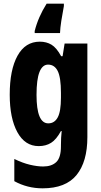

<svg xmlns="http://www.w3.org/2000/svg" viewBox="-20 -786 551 1046"><path d="M197 -559Q233 -559 260.5 -542.5Q288 -526 313 -480H321L332 -549H456V-39Q456 95 397 167.5Q338 240 212 240Q129 240 58 201V80Q103 102 143 111.5Q183 121 215 121Q261 121 286.5 97Q312 73 312 11V5Q312 -36 316 -72H312Q287 -26 258.5 -8Q230 10 191 10Q116 10 74.5 -66Q33 -142 33 -270Q33 -406 75.5 -482.5Q118 -559 197 -559ZM242 -434Q211 -434 195 -393.5Q179 -353 179 -269Q179 -114 243 -114Q277 -114 294.5 -146.5Q312 -179 312 -254V-280Q312 -364 294.5 -399Q277 -434 242 -434ZM328 -753Q320 -711 314 -672.5Q308 -634 307 -606H169V-617Q188 -693 234 -766H328Z"/></svg>

Font: Noto Sans Telugu ExtraCondensed ExtraBold
Style: Regular
Weight: 800
Width: 2
Designer: Jelle Bosma - Monotype Design Team
Foundry: Monotype Imaging Inc.
Version: Version 2.005; ttfautohint (v1.8.4.7-5d5b)